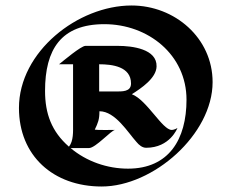

<svg xmlns="http://www.w3.org/2000/svg" viewBox="-20 -700 841 699"><path d="M754 -401C754 -562 616 -680 459 -680C264 -680 49 -512 49 -307C49 -133 174 -21 350 -21C538 -21 754 -211 754 -401ZM457 -396C457 -365 424 -367 399 -367H341V-466C388 -466 457 -458 457 -396ZM659 -337C659 -193 595 -86 446 -86C371 -86 295 -112 237 -161H304C328 -161 385 -226 399 -227C389 -227 333 -226 325 -228C337 -253 342 -265 342 -295C400 -295 446 -217 477 -183C486 -172 498 -162 512 -162C599 -162 626 -234 626 -234C626 -234 615 -227 605 -227C571 -227 515 -336 460 -357C493 -378 549 -415 550 -458C552 -522 461 -533 409 -533H291C275 -533 210 -478 195 -466H246V-248C246 -221 248 -187 231 -166C168 -221 144 -286 144 -369C144 -520 202 -612 360 -612C519 -612 659 -501 659 -337Z"/></svg>

Font: Fondamento
Style: Regular
Weight: 400
Designer: Astigmatic (AOETI)
Foundry: Astigmatic (AOETI)
Version: Version 1.001